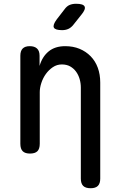

<svg xmlns="http://www.w3.org/2000/svg" viewBox="-20 -805 640 1019"><path d="M191 -316V-42Q191 -15 178.5 -2.5Q166 10 139 10Q113 10 100.5 -2.5Q88 -15 88 -42V-509Q88 -535 100.5 -547.5Q113 -560 138 -560Q163 -560 176.5 -547.5Q190 -535 190 -509V-455Q204 -504 238 -532Q272 -560 326 -560Q368 -560 402 -546Q436 -532 461 -506.5Q486 -481 499 -445.5Q512 -410 512 -367V143Q512 169 499.5 181.5Q487 194 461 194Q434 194 421.5 181.5Q409 169 409 143V-340Q409 -364 402.5 -386Q396 -408 383.5 -425Q371 -442 352.5 -452.5Q334 -463 308 -463Q282 -463 260.5 -448.5Q239 -434 223.5 -412.5Q208 -391 199.5 -365Q191 -339 191 -316ZM369 -673Q357 -658 342.5 -651.5Q328 -645 310 -645Q273 -645 266 -658.5Q259 -672 281 -702L322 -755Q334 -772 349 -778.5Q364 -785 384 -785Q422 -785 429 -770.5Q436 -756 412 -727Z"/></svg>

Font: Maple Mono Medium
Style: Regular
Weight: 500
Monospace: yes
Designer: subframe7536
Version: Version 7.000